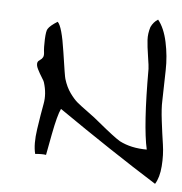

<svg xmlns="http://www.w3.org/2000/svg" viewBox="-41 -582 518 546"><g transform="rotate(5 218.0 -309.0)"><path d="M421 -313Q420 -292 424.5 -255.5Q429 -219 433.5 -189.5Q438 -160 435.5 -127.5Q433 -95 421 -76Q289 -159 136 -265Q127 -247 116 -189.5Q105 -132 105 -131Q94 -133 74 -131Q67 -158 73.5 -202Q80 -246 85.5 -275Q91 -304 81 -336Q81 -338 74 -349Q67 -360 61 -372Q55 -384 58 -392Q59 -395 64.5 -398.5Q70 -402 72.5 -407Q75 -412 74 -420Q72 -434 73 -458Q74 -482 78 -488Q84 -498 105 -511Q118 -499 128.5 -427.5Q139 -356 141 -351Q148 -328 159.5 -312Q171 -296 181 -287.5Q191 -279 212.5 -263.5Q234 -248 248 -236Q294 -198 311 -188Q344 -171 389 -171Q374 -237 374 -400Q374 -407 369.5 -435.5Q365 -464 364 -482Q363 -500 369 -519Q376 -534 389 -542Q407 -520 415.5 -480.5Q424 -441 423 -400.5Q422 -360 421 -313Z"/></g></svg>

Font: Long Cang
Style: Regular
Weight: 400
Designer: ZhongQi
Foundry: ZhongQi
Version: Version 2.001